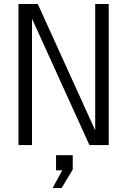

<svg xmlns="http://www.w3.org/2000/svg" viewBox="-20 -730 640 966"><path d="M73 0V-710H170L459 -74V-710H527V0H430L141 -636V0ZM245 216 293 127H262V51H346V123L290 216Z"/></svg>

Font: Geist Mono Light
Style: Regular
Weight: 300
Monospace: yes
Designer: Basement.studio, Andrés Briganti, Mateo Zaragoza
Foundry: Basement.studio, Vercel, Andrés Briganti, Guido Ferreyra, Mateo Zaragoza
Version: Version 1.500; ttfautohint (v1.8.4.7-5d5b)